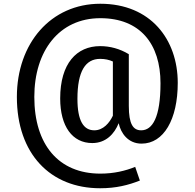

<svg xmlns="http://www.w3.org/2000/svg" viewBox="-20 -776 1038 1024"><path d="M515 -756C251 -756 70 -545 70 -259C70 45 249 228 514 228C600 228 665 211 726 187L701 114C649 135 588 150 515 150C293 150 163 -4 163 -259C163 -505 296 -679 515 -679C727 -679 836 -542 836 -332C836 -150 793 -81 733 -81C690 -81 667 -114 667 -211V-487C619 -516 567 -530 514 -530C389 -530 301 -438 301 -251C301 -102 366 -13 472 -13C545 -13 590 -62 613 -119C624 -66 663 -10 735 -10C853 -10 928 -139 928 -334C928 -565 784 -756 515 -756ZM483 -81C426 -81 393 -131 393 -249C393 -397 436 -462 514 -462C541 -462 562 -457 582 -448V-159C564 -121 531 -81 483 -81Z"/></svg>

Font: Glow Sans SC Condensed Medium
Style: Regular
Weight: 600
Width: 3
Designer: Ryoko NISHIZUKA (kana, bopomofo & ideographs); Paul D. Hunt (Latin, Greek & Cyrillic); Sandoll Communications, Soo-young
Version: Version 0.93